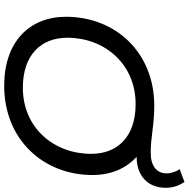

<svg xmlns="http://www.w3.org/2000/svg" viewBox="-12 -880 900 916"><g transform="rotate(90 438.0 -422.0)"><path d="M876 -763C876 -797 865 -828 848 -852L787 -829C799 -812 807 -790 807 -766C807 -720 772 -691 709 -691C631 -691 578 -708 485 -708C227 -708 60 -520 60 -287C60 -112 180 8 389 8C647 8 815 -180 815 -413C815 -501 784 -573 728 -624H730C818 -624 876 -677 876 -763ZM398 -81C243 -81 160 -167 160 -293C160 -469 283 -619 477 -619C632 -619 714 -533 714 -407C714 -231 592 -81 398 -81Z"/></g></svg>

Font: AWKNG-Font Medium
Style: Italic
Weight: 500
Italic angle: -11.3°
Designer: Awakening Church
Foundry: Awakening Church
Version: Version 1.700;PS 001.700;hotconv 1.0.88;makeotf.lib2.5.64775